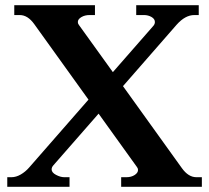

<svg xmlns="http://www.w3.org/2000/svg" viewBox="-20 -720 806 740"><path d="M758 -37V0H447V-37H467Q486 -37 499 -45.5Q512 -54 512 -65Q512 -71 508 -76L360 -282L185 -82Q179 -75 179 -67Q179 -55 196 -46Q213 -37 228 -37H248V0H8V-37H24Q42 -37 60 -47.5Q78 -58 92 -74L321 -336L112 -627Q87 -662 56 -662H35V-700H346V-662H325Q307 -662 293.5 -654Q280 -646 280 -635Q280 -629 284 -624L415 -442L569 -618Q577 -626 577 -635Q577 -647 564 -654.5Q551 -662 535 -662H505V-700H746V-662H729Q694 -662 661 -625L454 -388L681 -72Q706 -37 737 -37Z"/></svg>

Font: Taviraj DemiBold
Style: Regular
Weight: 600
Designer: Katatrad Team
Foundry: CadsonDemak
Version: Version 1.030